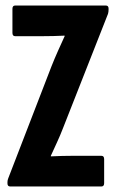

<svg xmlns="http://www.w3.org/2000/svg" viewBox="-20 -675 423 695"><path d="M17 0Q7 0 7 -11V-16Q7 -23 10 -30L166 -434Q177 -462 190 -491Q203 -520 214 -544V-546Q173 -544 132 -544H35Q25 -544 25 -556V-643Q25 -655 35 -655H363Q373 -655 373 -644V-640Q373 -632 371 -625L208 -211Q198 -185 186 -159Q174 -133 164 -111V-109Q206 -111 242 -111H347Q357 -111 357 -99V-12Q357 0 347 0Z"/></svg>

Font: Sofia Sans Extra Condensed ExtraBold
Style: Regular
Weight: 800
Designer: Botio Nikoltchev, Ani Petrova
Foundry: lettersoup
Version: Version 4.101; ttfautohint (v1.8.4.7-5d5b)